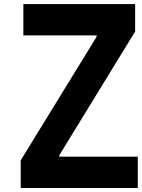

<svg xmlns="http://www.w3.org/2000/svg" viewBox="-20 -937 707 957"><path d="M96.4 -760.4V-916.7H653.6V-779.9L275.4 -162.8V-156.2H666.7V0H83.3V-138L461.6 -753.9V-760.4Z"/></svg>

Font: TypoPRO Monoid
Style: Bold
Weight: 700
Width: 4
Monospace: yes
Designer: Andreas Larsen (@larsenwork)
Version: Version 0.61